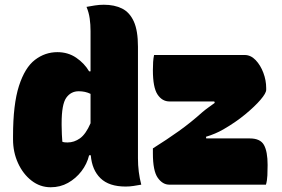

<svg xmlns="http://www.w3.org/2000/svg" viewBox="-20 -779 1190 810"><path d="M222 -559Q267 -559 301.5 -535.5Q336 -512 356 -478H362V-648Q362 -675 358.5 -700.5Q355 -726 345 -750Q361 -753 380 -756Q399 -759 418 -759Q463 -759 495 -743Q527 -727 544.5 -688.5Q562 -650 562 -582V-111Q562 -53 576 0Q559 3 543 5.5Q527 8 510 8Q440 8 404 -27Q368 -62 363 -124H356Q347 -87 323.5 -56.5Q300 -26 267 -7.5Q234 11 194 11Q149 11 113 -17Q77 -45 56 -91Q35 -137 35 -191V-204Q35 -339 60 -416.5Q85 -494 127.5 -526.5Q170 -559 222 -559ZM630 -547H1012Q1038 -547 1058.5 -525.5Q1079 -504 1091 -472Q1103 -440 1103 -408V-400Q1103 -386 1079 -358Q1055 -330 1014.5 -296.5Q974 -263 922 -233Q889 -214 849 -202L850 -195H1034Q1078 -195 1093.5 -167.5Q1109 -140 1109 -83Q1109 -61 1108 -39Q1107 -17 1102 0H694Q666 0 645.5 -29Q625 -58 625 -132V-153Q684 -190 734.5 -226Q785 -262 834 -306Q847 -317 859 -325.5Q871 -334 886 -345L884 -351H695Q664 -351 644.5 -380.5Q625 -410 625 -483Q625 -502 626 -517.5Q627 -533 630 -547ZM243 -181Q248 -179 253.5 -178.5Q259 -178 265 -178Q293 -178 317.5 -195.5Q342 -213 362 -259V-383Q340 -394 312 -394Q279 -394 259.5 -366.5Q240 -339 240 -259V-251Q240 -229 241 -212Q242 -195 243 -181Z"/></svg>

Font: Recursive Sn Csl St Blk
Style: Regular
Weight: 900
Version: Version 1.079;hotconv 1.0.112;makeotfexe 2.5.65598; ttfautoh